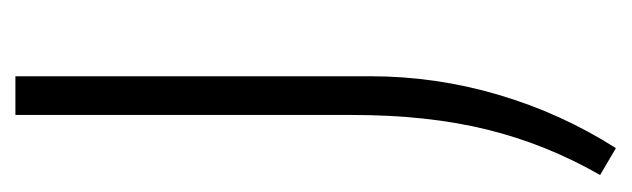

<svg xmlns="http://www.w3.org/2000/svg" viewBox="-298 -282 800 243"><g transform="rotate(-90 101.5 -160.0)"><path d="M2 200Q41 132 59.5 57Q78 -18 78 -114V-540H127V-91Q127 -8 103.5 71.5Q80 151 36 220Z"/></g></svg>

Font: Encode Sans Narrow
Style: ExtraLight
Weight: 200
Designer: Pablo Impallari, Andres Torresi
Foundry: Pablo Impallari, Andres Torresi
Version: Version 1.000; ttfautohint (v1.00) -l 8 -r 50 -G 200 -x 14 -